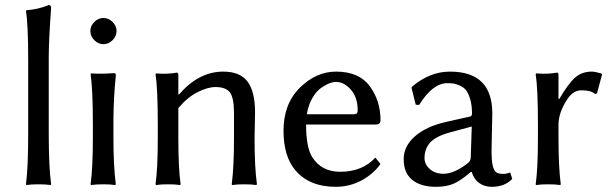

<svg xmlns="http://www.w3.org/2000/svg" viewBox="-20 -718 2384 748"><path d="M89.8 -200.2V-481.9Q89.8 -625 81.1 -674.8L83 -678.2Q127.9 -681.2 169.9 -698.2Q178.7 -698.2 179.2 -688Q170.4 -566.9 169.9 -500V-200.2Q169.9 -66.4 179.2 0L176.8 2.9Q158.7 0 129.9 0Q101.1 0 83 2.9L81.1 0Q89.8 -64 89.8 -200.2Z M347.4 -561.5Q332 -577.1 332 -597.2Q332 -617.2 347.4 -632.6Q362.8 -647.9 382.8 -647.9Q402.8 -647.9 418.5 -632.6Q434.1 -617.2 434.1 -597.2Q434.1 -577.1 418.5 -561.5Q402.8 -545.9 382.8 -545.9Q362.8 -545.9 347.4 -561.5ZM341.8 -234.9Q341.8 -367.7 333 -429.2L335 -432.1Q377.9 -429.2 421.9 -433.1Q427.7 -433.1 429.4 -431.6Q431.2 -430.2 431.2 -422.9Q422.4 -338.9 421.9 -251V-180.2Q421.9 -71.3 431.2 0L428.7 2.9Q410.6 0 381.8 0Q353 0 335 2.9L333 0Q341.8 -66.9 341.8 -180.2Z M971.7 -180.2Q971.7 -66.4 981 0L978.5 2.9Q960.4 0 931.6 0Q902.8 0 884.8 2.9L882.8 0Q891.6 -66.9 891.6 -180.2V-277.8Q891.6 -336.9 875.7 -357.9Q859.9 -378.9 819.8 -378.9Q789.1 -378.9 749.5 -358.9Q710 -338.9 674.8 -296.9V-180.2Q674.8 -64 683.6 0L681.6 2.9Q663.6 0 634.8 0Q606 0 587.9 2.9L585.9 0Q594.7 -61 594.7 -180.2V-234.9Q594.7 -373 585.9 -429.2L587.9 -432.1Q631.8 -428.2 668.9 -435.1Q674.8 -435.1 674.8 -424.8V-352.1L676.8 -349.1Q753.9 -439 849.6 -439Q915.5 -439 944.6 -399.9Q973.6 -360.8 973.6 -280.8Q973.6 -264.6 972.7 -230.5Q971.7 -196.3 971.7 -180.2Z M1175.3 -272.9H1359.4Q1373.5 -272.9 1373.5 -287.1Q1373.5 -338.9 1346.9 -368.9Q1320.3 -398.9 1289.1 -398.9Q1277.8 -398.9 1263.7 -393.6Q1249.5 -388.2 1231 -375.5Q1212.4 -362.8 1196.8 -335.9Q1181.2 -309.1 1175.3 -272.9ZM1442.4 -104 1462.4 -79.1Q1433.6 -39.1 1387.5 -14.6Q1341.3 9.8 1288.1 9.8Q1184.1 9.8 1129.4 -56.2Q1084.5 -110.4 1084.5 -209Q1084.5 -313 1147.9 -376Q1211.4 -439 1289.1 -439Q1378.9 -439 1420.7 -382.1Q1462.4 -325.2 1462.4 -250Q1462.4 -232.9 1444.3 -232.9H1172.4Q1172.4 -144 1196.3 -106Q1232.4 -48.8 1305.2 -48.8Q1391.6 -48.8 1442.4 -104Z M1817.9 -225.1 1732.9 -202.1Q1677.7 -187 1655.8 -162.6Q1633.8 -138.2 1633.8 -102.1Q1633.8 -78.1 1654.3 -59.6Q1674.8 -41 1708 -41Q1748 -41 1799.8 -80.1Q1814 -89.8 1814 -106ZM1817.9 -47.9H1814Q1773.9 -13.7 1746.3 -2Q1718.8 9.8 1677.7 9.8Q1619.6 9.8 1586.2 -17.1Q1552.7 -43.9 1552.7 -98.1Q1552.7 -148.9 1597.2 -187.5Q1641.6 -226.1 1718.8 -243.2L1812 -264.2Q1818.8 -266.1 1818.8 -275.9Q1818.8 -308.1 1811.8 -331.5Q1804.7 -355 1795.7 -366.5Q1786.6 -377.9 1771.7 -384.5Q1756.8 -391.1 1746.8 -392.6Q1736.8 -394 1722.7 -394Q1665.5 -394 1612.8 -309.1L1599.6 -310.1L1583 -377L1585.9 -380.9Q1654.8 -439 1732.9 -439Q1897.9 -439 1897.9 -276.9Q1897.9 -273.4 1897.5 -252.7Q1897 -231.9 1896.5 -208.3Q1896 -184.6 1895.5 -160.2Q1895 -135.7 1895 -126Q1895 -63 1911.6 -47.9Q1919.9 -40.5 1940.9 -40.5Q1953.1 -40.5 1967.8 -45.9L1975.6 -21Q1946.3 9.8 1896 9.8Q1867.7 9.8 1846.9 -4.9Q1826.2 -19.5 1817.9 -47.9Z M2155.8 -334 2158.7 -332Q2193.8 -392.1 2220.2 -415.5Q2246.6 -439 2285.6 -439Q2297.9 -439 2321.8 -432.1L2325.7 -428.2L2305.7 -354L2297.9 -352.1Q2282.7 -366.2 2245.6 -366.2Q2212.4 -366.2 2189.9 -331.1Q2155.8 -279.3 2155.8 -231.9V-180.2Q2155.8 -68.4 2164.6 0L2162.6 2.9Q2144.5 0 2115.7 0Q2086.9 0 2068.8 2.9L2066.9 0Q2075.7 -62 2075.7 -180.2V-234.9Q2075.7 -373 2066.9 -429.2L2068.8 -432.1Q2112.8 -428.2 2149.9 -435.1Q2155.8 -435.1 2155.8 -424.8Z"/></svg>

Font: Biolilbert
Style: Regular
Weight: 400
Designer: Philipp H. Poll
Foundry: Philipp H. Poll
Version: Version 1.1.0